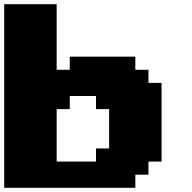

<svg xmlns="http://www.w3.org/2000/svg" viewBox="-20 -895 915 915"><path d="M0 0H625V-62.5H687.5V-125H750V-500H687.5V-562.5H625V-625H312.5V-562.5H250V-875H0ZM437.5 -125H250V-375H312.5V-437.5H437.5V-375H500V-187.5H437.5Z"/></svg>

Font: Faithful 32x
Style: Bold
Weight: 400
Foundry: Faithful Resource Pack
Version: Version 1.0; January 27, 2023